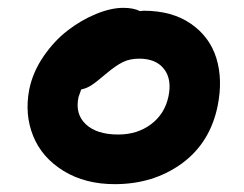

<svg xmlns="http://www.w3.org/2000/svg" viewBox="-20 -515 619 487"><path d="M271 -47.9Q195.8 -47.9 141.1 -81.5Q86.4 -115.2 64.2 -169.9Q42 -224.6 54.2 -288.1Q63 -331.5 89.8 -371.1Q116.7 -410.6 151.1 -437.3Q185.5 -463.9 223.4 -479.5Q261.2 -495.1 293 -495.1Q318.8 -495.1 335 -486.8Q336.4 -486.8 339.6 -487.3Q342.8 -487.8 344.2 -487.8Q416.5 -487.8 464.4 -454.6Q512.2 -421.4 528.8 -367.4Q545.4 -313.5 532.2 -247.1Q513.2 -152.8 441.2 -100.3Q369.1 -47.9 271 -47.9ZM179.2 -269Q169.9 -226.1 197.5 -200Q225.1 -173.8 279.8 -173.8Q328.6 -173.8 363.3 -200Q397.9 -226.1 407.2 -270Q416.5 -313.5 396.2 -339.8Q376 -366.2 333 -366.2Q309.1 -366.2 291 -357.2Q272.9 -348.1 248 -327.1Q224.6 -307.1 212.4 -299.1Q200.2 -291 186 -288.1Q184.6 -285.2 179.2 -269Z"/></svg>

Font: Shantell Sans Irregular Bouncy
Style: Italic
Weight: 600
Italic angle: -11.31°
Designer: Stephen Nixon, Anya Danilova, Shantell Martin
Foundry: Arrow Type
Version: Version 1.006;[9816181b4]